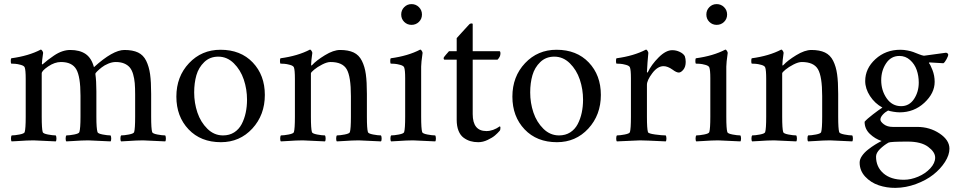

<svg xmlns="http://www.w3.org/2000/svg" viewBox="-20 -679 4609 926"><path d="M34.2 -372.1Q32.2 -374 32 -384Q31.7 -394 34.2 -397.9Q118.2 -409.2 176.8 -439.9Q180.2 -439.9 184.1 -433.8Q188 -427.7 188 -423.8Q182.1 -382.8 182.1 -372.1Q182.1 -368.2 184.1 -368.2Q185.1 -368.2 187 -370.1Q204.1 -384.3 211.9 -390.6Q219.7 -397 240.2 -410.9Q260.7 -424.8 280.3 -431.4Q299.8 -438 318.8 -438Q364.7 -438 393.1 -418.5Q421.4 -398.9 433.1 -355Q524.4 -438 580.1 -438Q620.1 -438 645.8 -425.8Q671.4 -413.6 685.1 -385.7Q698.7 -357.9 703.9 -321Q709 -284.2 709 -226.1V-116.2Q709 -58.1 713.9 -42Q715.8 -34.7 739 -30.3Q762.2 -25.9 776.9 -25.9Q779.8 -22 780 -11.5Q780.3 -1 776.9 2.9Q674.3 -2 669.9 -2Q652.3 -2 636.2 -1.2Q620.1 -0.5 599.1 1Q578.1 2.4 564 2.9Q560.5 -1 560.8 -11.5Q561 -22 564 -25.9Q578.6 -25.9 601.8 -30.3Q625 -34.7 627 -42Q631.8 -58.1 631.8 -116.2V-223.1Q631.8 -255.4 629.9 -277.8Q627.9 -300.3 622.1 -320.8Q616.2 -341.3 606 -353.5Q595.7 -365.7 578.9 -372.8Q562 -379.9 538.1 -379.9Q521 -379.9 502.2 -372.1Q483.4 -364.3 470.5 -354Q457.5 -343.8 448.7 -335Q439.9 -326.2 439.9 -323.2Q444.8 -288.1 444.8 -238.8V-116.2Q444.8 -59.6 450.2 -42Q452.1 -34.7 475.3 -30.3Q498.5 -25.9 513.2 -25.9Q516.1 -22 516.4 -11.5Q516.6 -1 513.2 2.9Q410.6 -2 405.8 -2Q388.2 -2 372.1 -1.2Q356 -0.5 335 1Q314 2.4 299.8 2.9Q296.4 -1 296.6 -11.5Q296.9 -22 299.8 -25.9Q314.5 -25.9 337.6 -30.3Q360.8 -34.7 362.8 -42Q368.2 -59.6 368.2 -116.2V-217.8Q368.2 -309.6 347.9 -344.7Q327.6 -379.9 273.9 -379.9Q243.7 -379.9 212.4 -358.6Q181.2 -337.4 181.2 -325.2V-116.2Q181.2 -58.1 186 -42Q188 -34.7 211.2 -30.3Q234.4 -25.9 249 -25.9Q252 -22 252.2 -11.5Q252.4 -1 249 2.9Q146.5 -2 142.1 -2Q124.5 -2 108.4 -1.2Q92.3 -0.5 71.3 1Q50.3 2.4 36.1 2.9Q32.7 -1 33 -11.5Q33.2 -22 36.1 -25.9Q50.8 -25.9 74 -30.3Q97.2 -34.7 99.1 -42Q104 -58.1 104 -116.2V-297.9Q104 -341.8 99.1 -354Q96.2 -361.8 80.1 -366.2Q64 -370.6 53.2 -371.3Q42.5 -372.1 34.2 -372.1Z M830.6 -212.9Q830.6 -309.6 891.6 -374.3Q952.6 -439 1043.5 -439Q1140.6 -439 1199 -377.7Q1257.3 -316.4 1257.3 -221.2Q1257.3 -124.5 1196.8 -58.8Q1136.2 6.8 1045.4 6.8Q948.2 6.8 889.4 -55.2Q830.6 -117.2 830.6 -212.9ZM916.5 -232.9Q916.5 -182.6 932.1 -136.2Q947.8 -89.8 980.2 -57.9Q1012.7 -25.9 1055.7 -25.9Q1086.4 -25.9 1109.4 -40.5Q1132.3 -55.2 1145.5 -80.3Q1158.7 -105.5 1165 -135.3Q1171.4 -165 1171.4 -198.2Q1171.4 -248.5 1155.8 -295.2Q1140.1 -341.8 1107.7 -373.8Q1075.2 -405.8 1032.7 -405.8Q992.2 -405.8 965.1 -379.6Q938 -353.5 927.2 -316.2Q916.5 -278.8 916.5 -232.9Z M1332.5 -372.1Q1330.6 -374 1330.3 -384Q1330.1 -394 1332.5 -397.9Q1416.5 -409.2 1475.1 -439.9Q1478.5 -439.9 1482.4 -433.8Q1486.3 -427.7 1486.3 -423.8Q1480.5 -382.8 1480.5 -367.2Q1480.5 -362.8 1482.4 -362.8Q1482.9 -362.8 1485.4 -365.2Q1505.4 -387.2 1546.9 -412.6Q1588.4 -438 1620.1 -438Q1660.2 -438 1685.8 -425.8Q1711.4 -413.6 1725.3 -385.7Q1739.3 -357.9 1744.4 -321Q1749.5 -284.2 1749.5 -226.1V-116.2Q1749.5 -58.1 1754.4 -42Q1756.3 -34.7 1779.5 -30.3Q1802.7 -25.9 1817.4 -25.9Q1820.3 -22 1820.6 -11.5Q1820.8 -1 1817.4 2.9Q1714.8 -2 1710.4 -2Q1692.9 -2 1676.8 -1.2Q1660.6 -0.5 1639.6 1Q1618.7 2.4 1604.5 2.9Q1601.1 -1 1601.3 -11.5Q1601.6 -22 1604.5 -25.9Q1619.1 -25.9 1642.3 -30.3Q1665.5 -34.7 1667.5 -42Q1672.4 -58.1 1672.4 -116.2V-215.8Q1672.4 -310.1 1652.1 -345Q1631.8 -379.9 1574.2 -379.9Q1557.1 -379.9 1533.9 -367.9Q1510.7 -356 1495.1 -343Q1479.5 -330.1 1479.5 -325.2V-116.2Q1479.5 -58.1 1484.4 -42Q1486.3 -34.7 1509.5 -30.3Q1532.7 -25.9 1547.4 -25.9Q1550.3 -22 1550.5 -11.5Q1550.8 -1 1547.4 2.9Q1444.8 -2 1440.4 -2Q1422.9 -2 1406.7 -1.2Q1390.6 -0.5 1369.6 1Q1348.6 2.4 1334.5 2.9Q1331.1 -1 1331.3 -11.5Q1331.5 -22 1334.5 -25.9Q1349.1 -25.9 1372.3 -30.3Q1395.5 -34.7 1397.5 -42Q1402.3 -58.1 1402.3 -116.2V-297.9Q1402.3 -341.8 1397.5 -354Q1394.5 -361.8 1378.4 -366.2Q1362.3 -370.6 1351.6 -371.3Q1340.8 -372.1 1332.5 -372.1Z M1864.3 -372.1Q1862.3 -374 1862.1 -384Q1861.8 -394 1864.3 -397.9Q1948.2 -409.2 2006.8 -439.9Q2010.3 -439.9 2014.2 -433.8Q2018.1 -427.7 2018.1 -423.8Q2011.2 -376 2011.2 -357.9V-116.2Q2011.2 -58.1 2016.1 -42Q2018.1 -34.7 2041.3 -30.3Q2064.5 -25.9 2079.1 -25.9Q2082 -22 2082.3 -11.5Q2082.5 -1 2079.1 2.9Q1976.6 -2 1972.2 -2Q1954.6 -2 1938.5 -1.2Q1922.4 -0.5 1901.4 1Q1880.4 2.4 1866.2 2.9Q1862.8 -1 1863 -11.5Q1863.3 -22 1866.2 -25.9Q1880.9 -25.9 1904.1 -30.3Q1927.2 -34.7 1929.2 -42Q1934.1 -58.1 1934.1 -116.2V-301.8Q1934.1 -341.8 1929.2 -354Q1926.3 -361.8 1910.2 -366.2Q1894 -370.6 1883.3 -371.3Q1872.6 -372.1 1864.3 -372.1ZM1929.4 -573.5Q1915 -587.9 1915 -608.9Q1915 -629.9 1929.4 -644.5Q1943.8 -659.2 1964.8 -659.2Q1985.8 -659.2 2000.5 -644.5Q2015.1 -629.9 2015.1 -608.9Q2015.1 -587.9 2000.5 -573.5Q1985.8 -559.1 1964.8 -559.1Q1943.8 -559.1 1929.4 -573.5Z M2119.6 -399.9Q2119.6 -402.3 2130.9 -415.5Q2142.1 -428.7 2145.5 -432.1H2182.6V-495.1Q2190.9 -504.4 2205.8 -520.8Q2220.7 -537.1 2231.7 -549.1Q2242.7 -561 2243.7 -562Q2246.1 -564.5 2250 -565.4Q2253.9 -566.4 2256.8 -565.7Q2259.8 -564.9 2259.8 -563V-432.1H2388.7Q2393.6 -432.1 2393.6 -420.9Q2393.6 -405.3 2379.4 -391.1H2259.8V-128.9Q2259.8 -46.9 2325.7 -46.9Q2358.4 -46.9 2390.6 -69.8Q2393.6 -68.4 2393.6 -63Q2393.6 -51.8 2389.6 -47.9Q2379.9 -36.6 2367.4 -25.9Q2355 -15.1 2332 -4.2Q2309.1 6.8 2286.6 6.8Q2266.1 6.8 2248.8 1.7Q2231.4 -3.4 2215.8 -14.9Q2200.2 -26.4 2191.4 -48.3Q2182.6 -70.3 2182.6 -101.1V-391.1H2124.5Q2119.6 -391.1 2119.6 -399.9Z M2451.2 -212.9Q2451.2 -309.6 2512.2 -374.3Q2573.2 -439 2664.1 -439Q2761.2 -439 2819.6 -377.7Q2877.9 -316.4 2877.9 -221.2Q2877.9 -124.5 2817.4 -58.8Q2756.8 6.8 2666 6.8Q2568.8 6.8 2510 -55.2Q2451.2 -117.2 2451.2 -212.9ZM2537.1 -232.9Q2537.1 -182.6 2552.7 -136.2Q2568.4 -89.8 2600.8 -57.9Q2633.3 -25.9 2676.3 -25.9Q2707 -25.9 2730 -40.5Q2752.9 -55.2 2766.1 -80.3Q2779.3 -105.5 2785.6 -135.3Q2792 -165 2792 -198.2Q2792 -248.5 2776.4 -295.2Q2760.7 -341.8 2728.3 -373.8Q2695.8 -405.8 2653.3 -405.8Q2612.8 -405.8 2585.7 -379.6Q2558.6 -353.5 2547.9 -316.2Q2537.1 -278.8 2537.1 -232.9Z M2953.1 -372.1Q2951.2 -374 2950.9 -384Q2950.7 -394 2953.1 -397.9Q3037.1 -409.2 3095.7 -439.9Q3099.1 -439.9 3103 -433.8Q3106.9 -427.7 3106.9 -423.8Q3106 -418 3103 -378.9Q3100.1 -339.8 3100.1 -332Q3100.1 -330.1 3100.8 -329.6Q3101.6 -329.1 3102.5 -329.3Q3103.5 -329.6 3104 -330.1Q3121.6 -367.2 3156.5 -402.1Q3191.4 -437 3222.2 -437Q3241.2 -437 3258.5 -428.7Q3275.9 -420.4 3282.7 -408.2Q3287.1 -395 3287.1 -380.9Q3287.1 -356.4 3275.6 -342.8Q3264.2 -329.1 3253.9 -329.1Q3242.2 -329.1 3224.1 -342.8Q3200.2 -359.9 3180.2 -359.9Q3151.4 -359.9 3125.7 -325.7Q3100.1 -291.5 3100.1 -270V-116.2Q3100.1 -58.1 3105 -42Q3106.9 -34.7 3140.1 -30.3Q3173.3 -25.9 3190.9 -25.9Q3193.8 -22 3194.1 -11.5Q3194.3 -1 3190.9 2.9Q3088.4 -2 3066.9 -2Q3057.6 -2 2955.1 2.9Q2951.7 -1 2951.9 -11.5Q2952.1 -22 2955.1 -25.9Q2969.7 -25.9 2992.9 -30.3Q3016.1 -34.7 3018.1 -42Q3022.9 -58.1 3022.9 -116.2V-301.8Q3022.9 -341.8 3018.1 -354Q3015.1 -361.8 2999 -366.2Q2982.9 -370.6 2972.2 -371.3Q2961.4 -372.1 2953.1 -372.1Z M3335.9 -372.1Q3334 -374 3333.7 -384Q3333.5 -394 3335.9 -397.9Q3419.9 -409.2 3478.5 -439.9Q3481.9 -439.9 3485.8 -433.8Q3489.7 -427.7 3489.7 -423.8Q3482.9 -376 3482.9 -357.9V-116.2Q3482.9 -58.1 3487.8 -42Q3489.7 -34.7 3512.9 -30.3Q3536.1 -25.9 3550.8 -25.9Q3553.7 -22 3554 -11.5Q3554.2 -1 3550.8 2.9Q3448.2 -2 3443.8 -2Q3426.3 -2 3410.2 -1.2Q3394 -0.5 3373 1Q3352.1 2.4 3337.9 2.9Q3334.5 -1 3334.7 -11.5Q3335 -22 3337.9 -25.9Q3352.5 -25.9 3375.7 -30.3Q3398.9 -34.7 3400.9 -42Q3405.8 -58.1 3405.8 -116.2V-301.8Q3405.8 -341.8 3400.9 -354Q3397.9 -361.8 3381.8 -366.2Q3365.7 -370.6 3355 -371.3Q3344.2 -372.1 3335.9 -372.1ZM3401.1 -573.5Q3386.7 -587.9 3386.7 -608.9Q3386.7 -629.9 3401.1 -644.5Q3415.5 -659.2 3436.5 -659.2Q3457.5 -659.2 3472.2 -644.5Q3486.8 -629.9 3486.8 -608.9Q3486.8 -587.9 3472.2 -573.5Q3457.5 -559.1 3436.5 -559.1Q3415.5 -559.1 3401.1 -573.5Z M3605.5 -372.1Q3603.5 -374 3603.3 -384Q3603 -394 3605.5 -397.9Q3689.5 -409.2 3748 -439.9Q3751.5 -439.9 3755.4 -433.8Q3759.3 -427.7 3759.3 -423.8Q3753.4 -382.8 3753.4 -367.2Q3753.4 -362.8 3755.4 -362.8Q3755.9 -362.8 3758.3 -365.2Q3778.3 -387.2 3819.8 -412.6Q3861.3 -438 3893.1 -438Q3933.1 -438 3958.7 -425.8Q3984.4 -413.6 3998.3 -385.7Q4012.2 -357.9 4017.3 -321Q4022.5 -284.2 4022.5 -226.1V-116.2Q4022.5 -58.1 4027.3 -42Q4029.3 -34.7 4052.5 -30.3Q4075.7 -25.9 4090.3 -25.9Q4093.3 -22 4093.5 -11.5Q4093.8 -1 4090.3 2.9Q3987.8 -2 3983.4 -2Q3965.8 -2 3949.7 -1.2Q3933.6 -0.5 3912.6 1Q3891.6 2.4 3877.4 2.9Q3874 -1 3874.3 -11.5Q3874.5 -22 3877.4 -25.9Q3892.1 -25.9 3915.3 -30.3Q3938.5 -34.7 3940.4 -42Q3945.3 -58.1 3945.3 -116.2V-215.8Q3945.3 -310.1 3925 -345Q3904.8 -379.9 3847.2 -379.9Q3830.1 -379.9 3806.9 -367.9Q3783.7 -356 3768.1 -343Q3752.4 -330.1 3752.4 -325.2V-116.2Q3752.4 -58.1 3757.3 -42Q3759.3 -34.7 3782.5 -30.3Q3805.7 -25.9 3820.3 -25.9Q3823.2 -22 3823.5 -11.5Q3823.7 -1 3820.3 2.9Q3717.8 -2 3713.4 -2Q3695.8 -2 3679.7 -1.2Q3663.6 -0.5 3642.6 1Q3621.6 2.4 3607.4 2.9Q3604 -1 3604.2 -11.5Q3604.5 -22 3607.4 -25.9Q3622.1 -25.9 3645.3 -30.3Q3668.5 -34.7 3670.4 -42Q3675.3 -58.1 3675.3 -116.2V-297.9Q3675.3 -341.8 3670.4 -354Q3667.5 -361.8 3651.4 -366.2Q3635.3 -370.6 3624.5 -371.3Q3613.8 -372.1 3605.5 -372.1Z M4126 105Q4126 89.4 4137.2 73Q4148.4 56.6 4166.5 42.5Q4184.6 28.3 4200.4 18.6Q4216.3 8.8 4231.9 1Q4200.2 -9.3 4175 -33.4Q4149.9 -57.6 4149.9 -91.8Q4161.6 -105.5 4190.2 -127.4Q4218.8 -149.4 4235.8 -160.2Q4199.2 -180.2 4176 -215.8Q4152.8 -251.5 4152.8 -288.1Q4152.8 -348.6 4202.1 -393.8Q4251.5 -439 4322.3 -439Q4339.8 -439 4356.9 -435.5Q4374 -432.1 4384.5 -428.2Q4395 -424.3 4413.1 -417Q4426.8 -411.6 4436 -410.2L4543 -424.8Q4553.2 -421.9 4553.2 -415Q4553.2 -408.7 4544.9 -393.3Q4536.6 -377.9 4529.8 -374L4463.9 -377.9Q4460 -377.9 4460 -375Q4466.8 -368.2 4477.3 -341.1Q4487.8 -314 4487.8 -284.2Q4487.8 -229.5 4438 -183.3Q4388.2 -137.2 4318.8 -137.2Q4306.2 -137.2 4288.3 -140.1Q4270.5 -143.1 4263.2 -146Q4248.5 -138.2 4237.3 -125.7Q4226.1 -113.3 4226.1 -102.1Q4226.1 -92.3 4242.7 -79.6Q4259.3 -66.9 4286.1 -66.9H4403.8Q4463.9 -66.9 4511.5 -35.2Q4559.1 -3.4 4559.1 38.1Q4559.1 68.4 4537.6 102.1Q4516.1 135.7 4481.4 163.1Q4446.8 190.4 4397.9 208.5Q4349.1 226.6 4298.8 227.1Q4256.3 227.5 4218 214.6Q4179.7 201.7 4152.8 172.9Q4126 144 4126 105ZM4205.1 76.2Q4205.1 126 4240.7 157Q4276.4 188 4338.9 188Q4373 188 4408.2 173.1Q4443.4 158.2 4466.8 132.8Q4490.2 107.4 4490.2 81.1Q4490.2 54.2 4456.3 29.1Q4422.4 3.9 4357.9 3.9Q4273.9 3.9 4265.1 8.8Q4242.7 21.5 4223.9 40Q4205.1 58.6 4205.1 76.2ZM4230 -292Q4230 -242.7 4256.3 -204.8Q4282.7 -167 4326.2 -167Q4365.2 -167 4388.2 -201.4Q4411.1 -235.8 4411.1 -280.8Q4411.1 -313 4401.1 -341.6Q4391.1 -370.1 4369.1 -389.6Q4347.2 -409.2 4317.9 -409.2Q4277.3 -409.2 4253.7 -373.8Q4230 -338.4 4230 -292Z"/></svg>

Font: Crimson
Style: Roman
Weight: 400
Version: Version 0.8